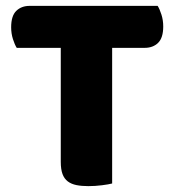

<svg xmlns="http://www.w3.org/2000/svg" viewBox="-20 -629 596 654"><path d="M37 -466Q30 -477 24 -496Q18 -515 18 -536Q18 -575 35.5 -592Q53 -609 81 -609H517Q524 -598 530 -579Q536 -560 536 -539Q536 -500 518.5 -483Q501 -466 473 -466H362V-4Q351 -1 327.5 2Q304 5 281 5Q258 5 240.5 1.5Q223 -2 211 -11Q199 -20 193 -36Q187 -52 187 -78V-466Z"/></svg>

Font: Baloo
Style: Regular
Weight: 400
Designer: Sarang Kulkarni and Ek Type
Foundry: Ek Type
Version: Version 1.443;PS 1.000;hotconv 16.6.51;makeotf.lib2.5.65220;